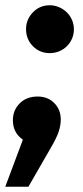

<svg xmlns="http://www.w3.org/2000/svg" viewBox="-46 -532 315 730"><path d="M53 -421Q53 -458 79 -485Q105 -512 143 -512Q162 -512 179 -504.5Q196 -497 208.5 -484.5Q221 -472 228 -455.5Q235 -439 235 -421Q235 -402 228 -385.5Q221 -369 208.5 -356.5Q196 -344 179 -337Q162 -330 143 -330Q105 -330 79 -356.5Q53 -383 53 -421ZM62 178H-26L41 -1Q3 -27 3 -75Q3 -113 29 -139Q55 -165 97 -165Q136 -165 160.5 -140Q185 -115 185 -78Q185 -55 177 -31Q169 -7 146 32Z"/></svg>

Font: Szlgxwxxxixliatcpuztgldltzi
Style: Regular
Weight: 700
Italic angle: -8°
Designer: Carrois Corporate & Edenspiekermann
Foundry: Carrois Corporate GbR & Edenspiekermann AG
Version: Version 2.001